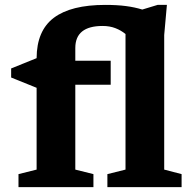

<svg xmlns="http://www.w3.org/2000/svg" viewBox="-20 -764 794 784"><path d="M287.5 -71.5 361.5 -53V0H55.5V-53L129.5 -71.5V-405.5L25.5 -447.5V-484.5L129.5 -526.5Q130 -639 200 -691.5Q270 -744 410 -744Q458.5 -744 494.5 -739.2Q530.5 -734.5 561 -725L623.5 -744H661.5L650.5 -621V-71.5L721.5 -53V0H418.5V-53L492.5 -71.5V-625Q474.5 -640 451.2 -649Q428 -658 399 -658Q287.5 -658 287.5 -568V-516H432V-418H287.5Z"/></svg>

Font: Newsreader Caption SemiBold
Style: Regular
Weight: 600
Designer: Hugues Gentile
Foundry: Production Type
Version: Version 1.001